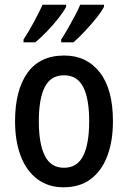

<svg xmlns="http://www.w3.org/2000/svg" viewBox="-20 -786 544 816"><path d="M460 -271Q460 -187 436.5 -124Q413 -61 366.5 -25.5Q320 10 250 10Q185 10 138.5 -25Q92 -60 68 -123Q44 -186 44 -271Q44 -402 96.5 -476Q149 -550 253 -550Q348 -550 404 -478.5Q460 -407 460 -271ZM145 -270Q145 -175 170.5 -124Q196 -73 252 -73Q308 -73 333.5 -123.5Q359 -174 359 -271Q359 -367 333.5 -416.5Q308 -466 252 -466Q196 -466 170.5 -416.5Q145 -367 145 -270ZM422 -757Q411 -736 388 -707.5Q365 -679 339 -651.5Q313 -624 292 -606H240V-618Q255 -641 271 -669Q287 -697 300.5 -723Q314 -749 321 -766H422ZM261 -757Q250 -736 228 -708Q206 -680 180 -653Q154 -626 130 -606H80V-618Q103 -653 126 -696Q149 -739 161 -766H261Z"/></svg>

Font: Noto Sans Lao Condensed Medium
Style: Regular
Weight: 500
Width: 3
Designer: Monotype Design Team
Foundry: Monotype Imaging Inc.
Version: Version 2.003; ttfautohint (v1.8.4.7-5d5b)